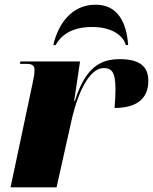

<svg xmlns="http://www.w3.org/2000/svg" viewBox="-20 -798 652 818"><path d="M207 -606H217C236 -640 276 -683 373 -683C460 -683 506 -644 516 -606H526C519 -704 481 -778 387 -778C285 -778 228 -696 207 -606ZM119 -444 25 0H221L284 -282C319 -437 373 -508 421 -508C453 -508 472 -496 472 -418C472 -397 471 -370 468 -338C558 -338 612 -374 612 -454C612 -517 572 -546 490 -546C405 -546 343 -508 299 -368H296L321 -536H67L65 -526H94C122 -526 127 -514 127 -500C127 -480 123 -464 119 -444Z"/></svg>

Font: Noto Serif Display Black
Style: Italic
Weight: 900
Italic angle: -12°
Designer: Monotype Design Team
Foundry: Monotype Imaging Inc.
Version: Version 2.009